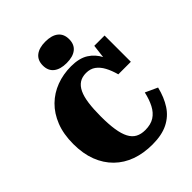

<svg xmlns="http://www.w3.org/2000/svg" viewBox="-268 -1106 1266 1266"><g transform="rotate(-45 365.0 -473.0)"><path d="M426 -627Q389 -627 363.5 -610.5Q338 -594 322 -560.5Q306 -527 299 -475.5Q292 -424 292 -355Q292 -282 300 -230.5Q308 -179 325 -146.5Q342 -114 369.5 -99Q397 -84 436 -84Q488 -84 521.5 -105.5Q555 -127 576 -167.5Q597 -208 609 -262L694 -223Q676 -149 641 -95Q606 -41 548 -12Q490 17 403 17Q320 17 253 -7Q186 -31 137 -79Q88 -127 61.5 -196Q35 -265 35 -355Q35 -447 62.5 -516.5Q90 -586 138 -633Q186 -680 250 -704Q314 -728 387 -728Q463 -728 509.5 -698.5Q556 -669 582 -617.5Q608 -566 621 -499L569 -532L591 -715H687V-470H570Q557 -518 538 -553Q519 -588 492 -607.5Q465 -627 426 -627ZM382 -763Q324 -763 291.5 -788.5Q259 -814 259 -863Q259 -912 291.5 -937.5Q324 -963 382 -963Q441 -963 473 -937.5Q505 -912 505 -863Q505 -814 473 -788.5Q441 -763 382 -763Z"/></g></svg>

Font: Roboto Serif Black
Style: Regular
Weight: 900
Designer: Greg Gazdowicz
Foundry: Commercial Type
Version: Version 1.008